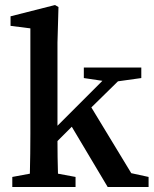

<svg xmlns="http://www.w3.org/2000/svg" viewBox="-20 -745 612 765"><path d="M572 -40V0H409L266 -240L209 -183Q209 -152 209.5 -118.5Q210 -85 211 -53L281 -40V0H29V-40L99 -53Q100 -91 100.5 -132.5Q101 -174 101 -210V-632L22 -642V-680L199 -725L213 -717L209 -575V-244L388 -423L314 -434V-476H543V-434L450 -421L344 -317L503 -55Z"/></svg>

Font: Source Serif Pro Semibold
Style: Regular
Weight: 600
Designer: Frank Grießhammer
Foundry: Adobe Systems Incorporated
Version: Version 1.014;PS Version 1.0;hotconv 1.0.73;makeotf.lib2.5.5